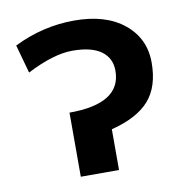

<svg xmlns="http://www.w3.org/2000/svg" viewBox="-65 -593 641 657"><g transform="rotate(-10 255.0 -265.0)"><path d="M24.4 -480.5Q125 -530.3 234.4 -530.3Q343.8 -530.3 407.2 -478.5Q470.7 -426.8 470.7 -342.8Q470.7 -258.8 428.7 -211.4Q386.7 -164.1 296.9 -141.6V0H164.1V-222.7Q343.8 -222.7 343.8 -336.9Q343.8 -380.9 310.1 -405.3Q276.4 -429.7 210.4 -429.7Q144.5 -429.7 51.8 -381.8Z"/></g></svg>

Font: GenEi M Gothic v2 Bold
Style: Regular
Weight: 700
Version: Version 2.0